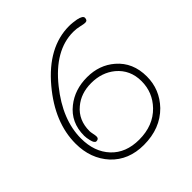

<svg xmlns="http://www.w3.org/2000/svg" viewBox="-178 -754 923 923"><g transform="rotate(-45 283.5 -292.5)"><path d="M280 37Q177 37 114 -30Q52 -98 52 -200Q52 -343 166 -479Q286 -622 430 -622Q443 -622 455 -620.5Q467 -619 479 -617Q512 -610 512 -596Q512 -578 496 -578Q487 -578 466.5 -583Q446 -588 424 -588Q298 -588 190 -453Q88 -326 88 -199Q88 -108 140 -52.5Q192 3 282 3Q378 3 436 -57Q489 -112 489 -188Q489 -265 433 -312Q383 -353 311 -353Q241 -353 194 -313Q142 -270 142 -195Q142 -188 145 -174Q148 -160 148 -153Q148 -137 131 -137Q119 -137 113 -163Q108 -183 108 -198Q108 -288 174 -340Q233 -387 317 -387Q400 -387 458 -337Q523 -281 523 -186Q523 -98 461 -33Q392 37 280 37Z"/></g></svg>

Font: Send Flowers
Style: Regular
Weight: 400
Designer: Robert E. Leuschke
Foundry: Robert E. Leuschke
Version: Version 1.010; ttfautohint (v1.8.4.7-5d5b)